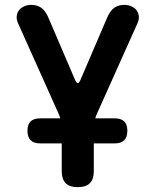

<svg xmlns="http://www.w3.org/2000/svg" viewBox="-20 -760 640 790"><path d="M300 10Q266 10 250 -6.5Q234 -23 234 -56V-170H145Q119 -170 106 -183Q93 -196 93 -222Q93 -248 106 -260.5Q119 -273 145 -273H228Q226 -281 222 -290L54 -665Q47 -681 49 -695Q51 -709 58.5 -718.5Q66 -728 79.5 -734Q93 -740 108 -740Q132 -740 149 -728.5Q166 -717 178 -690L289 -431Q295 -418 300 -418Q305 -418 311 -431L422 -690Q434 -717 451 -728.5Q468 -740 492 -740Q507 -740 520.5 -734Q534 -728 541.5 -718.5Q549 -709 551 -695Q553 -681 546 -665L378 -290Q374 -281 372 -273H452Q478 -273 491 -260.5Q504 -248 504 -222Q504 -196 491 -183Q478 -170 452 -170H366V-56Q366 -23 350 -6.5Q334 10 300 10Z"/></svg>

Font: Maple Mono
Style: Bold
Weight: 700
Monospace: yes
Designer: subframe7536
Version: Version 7.200